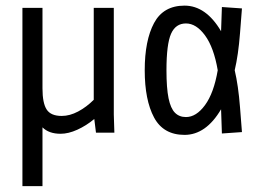

<svg xmlns="http://www.w3.org/2000/svg" viewBox="-20 -465 915 673"><path d="M316.4 0 310.5 -47.9Q282.2 -24.4 251 -10.3Q219.7 3.9 192.4 3.9Q151.4 3.9 128.9 -18.6V187.5H58.6V-437.5H128.9V-155.3Q128.9 -103.5 143.6 -81.1Q158.2 -58.6 196.3 -58.6Q224.6 -58.6 253.9 -74.2Q283.2 -89.8 308.6 -115.2V-437.5H378.9V-63.5L380.9 0Z M627 7.8Q552.7 7.8 520 -53.2Q487.3 -114.3 487.3 -218.8Q487.3 -323.2 520 -384.3Q552.7 -445.3 627 -445.3Q664.1 -445.3 696.3 -422.9Q728.5 -400.4 754.9 -355.5L757.8 -440.4L828.1 -435.5L821.3 -348.6Q815.4 -272.5 802.7 -218.8Q815.4 -165 821.3 -88.9L828.1 -2L757.8 2.9L754.9 -82Q728.5 -37.1 696.3 -14.6Q664.1 7.8 627 7.8ZM631.8 -54.7Q668 -54.7 698.7 -96.7Q729.5 -138.7 743.2 -218.8Q729.5 -298.8 698.7 -340.8Q668 -382.8 631.8 -382.8Q595.7 -382.8 579.6 -346.7Q563.5 -310.5 563.5 -218.8Q563.5 -156.2 570.8 -120.6Q578.1 -85 593.3 -69.8Q608.4 -54.7 631.8 -54.7Z"/></svg>

Font: Sudo Variable
Style: Regular
Weight: 400
Monospace: yes
Designer: Jens Kutilek
Foundry: Jens Kutilek
Version: Version 0.040